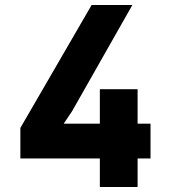

<svg xmlns="http://www.w3.org/2000/svg" viewBox="-20 -753 680 773"><path d="M270 -305 184 -177 156 -255H382V-394H534V-255H586V-115H534V0H382V-115H62V-238L349 -733H513Z"/></svg>

Font: Kreadon
Style: Regular
Weight: 400
Designer: kohakuno
Foundry: StudioGnu
Version: Version 1.000;Glyphs 3.1.2 (3151)